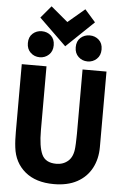

<svg xmlns="http://www.w3.org/2000/svg" viewBox="-68 -1115 749 1183"><g transform="rotate(5 306.5 -524.0)"><path d="M574 -231V-698H426V-302Q426 -294 425.5 -276Q425 -258 424.5 -240.5Q424 -223 423 -216Q419 -159 389 -132Q359 -105 315 -105Q248 -105 225.5 -153.5Q203 -202 203 -302V-698H50V-279Q50 -254 51 -230Q52 -206 55 -183Q66 -90 132.5 -34.5Q199 21 311 21Q396 21 454.5 -11Q513 -43 543.5 -100Q574 -157 574 -231ZM202 -1069 139 -994 307 -831 477 -994 411 -1069 307 -981ZM236 -831Q236 -869 212.5 -890Q189 -911 156 -911Q123 -911 99.5 -890Q76 -869 76 -831Q76 -794 99.5 -772Q123 -750 156 -750Q189 -750 212.5 -772Q236 -794 236 -831ZM532 -831Q532 -869 508.5 -890Q485 -911 452 -911Q419 -911 395.5 -890Q372 -869 372 -831Q372 -794 395.5 -772Q419 -750 452 -750Q485 -750 508.5 -772Q532 -794 532 -831Z"/></g></svg>

Font: Repo Bold
Style: Bold
Weight: 700
Designer: Stefan Peev
Foundry: Context Ltd
Version: Version 1.502